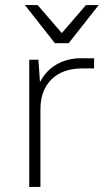

<svg xmlns="http://www.w3.org/2000/svg" viewBox="-20 -735 415 755"><path d="M95 -500H131L137 -415H139Q162 -459 204 -482.5Q246 -506 299 -506H350V-466H305Q226 -466 182.5 -423Q139 -380 139 -305V0H95ZM78 -715H128L223 -605L318 -715H368L250 -565H196Z"/></svg>

Font: PT Root UI Light
Style: Regular
Weight: 300
Designer: Vitaly Kuzmin
Foundry: ParaType Ltd.
Version: Version 2.000G